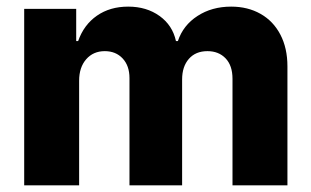

<svg xmlns="http://www.w3.org/2000/svg" viewBox="-20 -557 935 577"><path d="M52.7 -530.3H209V-433.6H214.8Q231.9 -482.4 271.2 -509.8Q310.5 -537.1 365.2 -537.1Q420.4 -537.1 459.5 -509Q498.5 -481 508.8 -433.6H514.6Q530.3 -481 573.5 -509Q616.7 -537.1 674.8 -537.1Q724.6 -537.1 762.9 -515.4Q801.3 -493.7 822.5 -453.1Q843.8 -412.6 843.8 -357.4V0H678.7V-320.3Q678.7 -359.9 658 -381.6Q637.2 -403.3 603.5 -403.3Q567.9 -403.3 547.6 -380.1Q527.3 -356.9 527.3 -318.4V0H369.1V-322.3Q369.1 -359.4 348.6 -381.3Q328.1 -403.3 294.9 -403.3Q260.3 -403.3 239 -378.9Q217.8 -354.5 217.8 -314.5V0H52.7Z"/></svg>

Font: Pretendard JP ExtraBold
Style: Regular
Weight: 800
Designer: Base glyphs from Inter by Rasmus Andersson; Hangeul glyphs from Noto Sans CJK(Source Han Sans) by Jang Soo-young and Kan
Foundry: Kil Hyung-jin
Version: Version 1.309